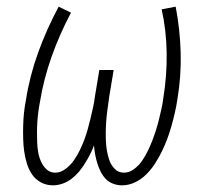

<svg xmlns="http://www.w3.org/2000/svg" viewBox="-20 -548 640 576"><path d="M346 8Q332 8 319 3Q306 -2 297 -11.5Q288 -21 282 -33Q276 -45 272 -58Q268 -71 265.5 -84.5Q263 -98 262 -112Q257 -98 250 -84.5Q243 -71 235 -58Q227 -45 217 -33Q207 -21 194.5 -11.5Q182 -2 167.5 3Q153 8 139 8Q119 8 102.5 -1Q86 -10 76 -25Q66 -40 60.5 -58Q55 -76 52.5 -94.5Q50 -113 49.5 -132Q49 -151 49.5 -170.5Q50 -190 52 -209.5Q54 -229 58 -249Q69 -320 94.5 -390.5Q120 -461 156 -528L193 -510Q159 -446 135 -378.5Q111 -311 100 -243Q97 -228 95 -212.5Q93 -197 92 -181.5Q91 -166 91 -151Q91 -136 91.5 -121Q92 -106 94.5 -91.5Q97 -77 103 -63.5Q109 -50 119.5 -40Q130 -30 146 -30Q146 -30 146 -30Q146 -30 146 -30Q162 -30 177 -41.5Q192 -53 202 -67.5Q212 -82 219.5 -97.5Q227 -113 233 -129Q239 -145 243.5 -161.5Q248 -178 252 -194.5Q256 -211 259.5 -227.5Q263 -244 265 -260L278 -338H321L308 -260Q306 -244 303.5 -227.5Q301 -211 299.5 -194.5Q298 -178 297.5 -162Q297 -146 297.5 -129.5Q298 -113 300.5 -97.5Q303 -82 308 -67.5Q313 -53 324 -41.5Q335 -30 352 -30Q352 -30 352 -30Q352 -30 352 -30Q368 -30 382.5 -41Q397 -52 406.5 -66Q416 -80 423.5 -95.5Q431 -111 437 -126.5Q443 -142 448 -158Q453 -174 457 -190Q461 -206 464.5 -222Q468 -238 470 -254Q481 -322 480 -389.5Q479 -457 465 -520L507 -528Q520 -461 522 -390.5Q524 -320 512 -249Q509 -229 504.5 -209.5Q500 -190 494.5 -170.5Q489 -151 482 -132Q475 -113 466 -94.5Q457 -76 445.5 -58Q434 -40 419 -25Q404 -10 385 -1Q366 8 346 8Z"/></svg>

Font: Iosevka SS04 XLt Ex
Style: Italic
Weight: 200
Width: 7
Italic angle: -9°
Monospace: yes
Designer: Belleve Invis
Foundry: Belleve Invis
Version: Version 19.0.0; ttfautohint (v1.8.4)